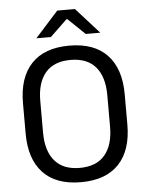

<svg xmlns="http://www.w3.org/2000/svg" viewBox="-57 -871 712 929"><g transform="rotate(-5 299.0 -406.5)"><path d="M299.1 12.1Q178.1 12.1 115.1 -54.7Q52.1 -121.6 52.1 -245.8V-393.5Q52.1 -517.4 115.1 -584.3Q178.1 -651.1 299.1 -651.1Q420.1 -651.1 483.1 -584.3Q546.2 -517.4 546.2 -393.5V-245.8Q546.2 -121.6 483.1 -54.7Q420.1 12.1 299.1 12.1ZM299.1 -57.3Q379.9 -57.3 420.9 -105.7Q461.9 -154.2 461.9 -242.7V-396.8Q461.9 -485.7 420.9 -533.7Q379.9 -581.7 299.1 -581.7Q218.4 -581.7 177.4 -533.7Q136.4 -485.7 136.4 -396.8V-242.7Q136.4 -154.2 177.4 -105.7Q218.4 -57.3 299.1 -57.3ZM145.2 -701.7 256.2 -825.1H342.2L453.2 -701.7V-700.4H383.9L301.1 -779.7H297.3L214.5 -700.4H145.2Z"/></g></svg>

Font: Anek Malayalam Medium
Style: Regular
Weight: 500
Designer: Maithili Shingre (Malayalam) & Yesha Goshar (Latin)
Foundry: Ek Type
Version: Version 1.003